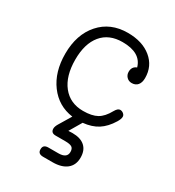

<svg xmlns="http://www.w3.org/2000/svg" viewBox="-185 -619 904 991"><g transform="rotate(30 267.0 -123.5)"><path d="M449 -146Q460 -146 469 -138.5Q478 -131 478 -121Q478 -108 466 -88Q438 -42 402 -19Q366 4 314 9L271 82Q278 81 295 81Q344 81 369.5 104Q395 127 395 170Q395 215 365 239Q335 263 281 263H225Q194 263 194 237V235Q194 208 225 208H284Q335 208 335 171Q335 151 323.5 143.5Q312 136 284 136H226Q198 136 198 110Q198 98 208 81L252 8Q164 -4 111 -75.5Q58 -147 58 -255Q58 -370 120 -440Q182 -510 285 -510Q372 -510 425 -466.5Q478 -423 478 -352Q478 -325 465.5 -310Q453 -295 430 -295Q412 -295 400 -307.5Q388 -320 388 -338Q388 -369 415 -379Q394 -455 285 -455Q205 -455 161.5 -402.5Q118 -350 118 -255Q118 -157 162.5 -101Q207 -45 285 -45Q337 -45 367.5 -62Q398 -79 422 -123Q435 -146 449 -146Z"/></g></svg>

Font: Solway Light
Style: Regular
Weight: 300
Designer: Mariya V. Pigoulevskaya
Foundry: The Northern Block Ltd.
Version: Version 1.000;hotconv 1.0.109;makeotfexe 2.5.65596